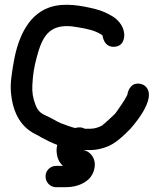

<svg xmlns="http://www.w3.org/2000/svg" viewBox="-20 -617 666 801"><path d="M242.7 75H214C189.7 75 170 94.7 170 119C170 142 188 164 214 164H249C268.4 164 288.7 162.2 307.4 155.5C338.5 144.4 367.6 124.2 374.7 82.1C380.3 48.4 361.8 15.6 327.3 9C328.7 9 330.8 9 332.5 9H359C380.9 9 403.5 3.3 421.9 -3.3C461.2 -15.9 500.1 -55.7 521.7 -77.3C522.4 -78 641.7 -205.5 586.9 -256.7C579.7 -263.5 570.6 -266.7 562.1 -267.8C523.8 -272.6 513 -235.6 511.2 -221.1L511.2 -221.1C502.8 -204.5 494.9 -191.9 483.6 -175.9C475.5 -164.5 463.9 -146.2 458.3 -140.7C451.9 -134.3 415.2 -100.3 405.7 -93.2C393.2 -86.5 375.6 -80 358 -80H333.4C317 -89.1 301 -84.9 293.4 -82.9C274.4 -87.4 254.4 -95.5 233.1 -103.3C213.1 -111.8 195.3 -124.6 169.1 -135.9C147.6 -145.6 136.1 -157.3 127.4 -181.7C117.6 -207.2 113.1 -231.9 115 -263.5C117.6 -308.1 121.8 -334.9 132.7 -376.1C155.3 -462.3 183.1 -515.8 278.1 -507.2C315.2 -502.1 353.4 -495.7 379.4 -484.9C393.5 -479.1 406.6 -470.7 407.8 -468.7C407.8 -468.7 412.6 -416.1 461.1 -422.2C496.5 -426.6 500.1 -461.5 497.9 -478.8C494.1 -511.8 469.4 -537.9 446.2 -550.8C423.6 -563.5 403.9 -573.1 373.8 -580.3C321.8 -592.7 247.6 -608.2 184.5 -585.5C88.9 -551.1 50.6 -443.5 35.3 -346.9C29.7 -311.2 21.5 -270.7 26.1 -226.4C32.6 -161.4 55.4 -107.4 101.7 -73.2C118.6 -59.9 139.7 -52.5 147 -47C147.7 -46.5 149 -45.6 150 -45C170.8 -33.7 192.8 -22.4 219.1 -12.4C217.5 -7 216 0.4 216 7C216 32.4 222.2 57.2 242.7 75Z"/></svg>

Font: Just Breathe
Style: Bd
Weight: 400
Foundry: Cannot Into Space Fonts
Version: Version 0.72